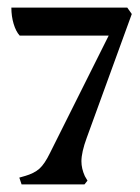

<svg xmlns="http://www.w3.org/2000/svg" viewBox="-20 -487 371 507"><path d="M45 -22 31 -18 37 0H203L211 -10L204 -22Q195 -42 195 -61Q195 -85 209 -123L328 -450L316 -467H10Q10 -444 16 -424Q22 -404 32 -393H267L112 -83Q98 -54 84 -41.5Q70 -29 45 -22Z"/></svg>

Font: Katibeh
Style: Regular
Weight: 400
Designer: Arabic design by Kourosh Beigpour, Latin design by Eduardo Tunni, engineering by Lasse Fister
Version: Version 1.000